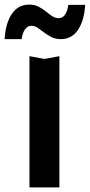

<svg xmlns="http://www.w3.org/2000/svg" viewBox="-59 -814 390 834"><path d="M-39 -644Q-35 -712 -8 -753Q19 -794 68 -794Q91 -794 108.5 -785Q126 -776 140 -764.5Q154 -753 167.5 -744Q181 -735 196 -735Q213 -735 223.5 -750.5Q234 -766 238 -793H311Q307 -725 280 -684.5Q253 -644 205 -644Q182 -644 164.5 -653Q147 -662 132.5 -673Q118 -684 105 -693Q92 -702 77 -702Q61 -702 50 -687Q39 -672 35 -644ZM69 -570 134 -558 199 -570V0H69Z"/></svg>

Font: Bounded
Style: Regular
Weight: 400
Designer: Vlad Churkin
Version: Version 1.0